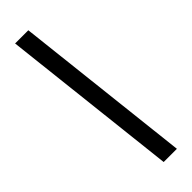

<svg xmlns="http://www.w3.org/2000/svg" viewBox="-233 -673 678 678"><g transform="rotate(-45 106.0 -333.5)"><path d="M110.5 0H176.5L101.5 -667H35.5Z"/></g></svg>

Font: Din Kursivschrift
Style: LeftEng
Weight: 400
Version: Version 1.089